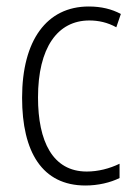

<svg xmlns="http://www.w3.org/2000/svg" viewBox="-20 -561 415 591"><path d="M243 10C282 10 320 1 348 -13V-57C317 -42 282 -33 247 -33C142 -33 97 -126 97 -261C97 -414 157 -498 255 -498C283 -498 311 -492 338 -477L352 -518C324 -533 292 -541 253 -541C124 -541 48 -437 48 -260C48 -93 110 10 243 10Z"/></svg>

Font: Noto Sans Armenian Condensed ExtraLight
Style: Regular
Weight: 200
Width: 3
Designer: Monotype Design Team
Foundry: Monotype Imaging Inc.
Version: Version 2.008